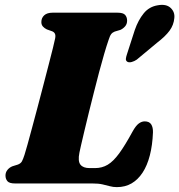

<svg xmlns="http://www.w3.org/2000/svg" viewBox="-20 -752 735 787"><path d="M358.5 0H42Q18.5 0 10.5 -9.2Q2.5 -18.5 2.5 -32.5Q2.5 -45.5 10.5 -55.5Q18.5 -65.5 31 -70.5L53.5 -77.5Q65 -82 69.8 -90.5Q74.5 -99 80.5 -117.5Q84.5 -129.5 92.5 -158.5Q100.5 -187.5 111.2 -227.2Q122 -267 134 -312.5Q146 -358 157.8 -403.2Q169.5 -448.5 179.8 -488Q190 -527.5 197 -555.5Q204 -583.5 206 -594.5Q208.5 -607 205 -614Q201.5 -621 193 -624L172 -631.5Q162.5 -636 156 -643.2Q149.5 -650.5 149.5 -661.5Q149.5 -678.5 161.2 -689.2Q173 -700 195.5 -700H461.5Q485 -700 493 -690.8Q501 -681.5 501 -667.5Q501 -653.5 492.8 -644Q484.5 -634.5 473.5 -629.5L450 -622.5Q441 -619 435.8 -612.2Q430.5 -605.5 425 -588Q417 -565 407 -530.8Q397 -496.5 386.2 -456Q375.5 -415.5 364.8 -373Q354 -330.5 344 -290Q334 -249.5 326 -215.5Q318 -181.5 312.5 -158Q307 -134.5 305.5 -126Q298.5 -91 309.8 -77Q321 -63 347 -63H369.5Q398.5 -63 421.5 -76.8Q444.5 -90.5 468.5 -123.2Q492.5 -156 523.5 -213Q536.5 -236.5 548.5 -245.5Q560.5 -254.5 573 -254.5Q592 -254.5 599.8 -242.2Q607.5 -230 607 -209.5Q605 -157 594.2 -115.2Q583.5 -73.5 564.5 -44.5Q545.5 -15.5 519.2 -0.2Q493 15 459 15Q443.5 15 430 11.2Q416.5 7.5 400.2 3.8Q384 0 358.5 0ZM532.5 -629Q546.5 -669.5 569 -697.2Q591.5 -725 627.5 -730.5Q661.5 -736.5 679.5 -719.5Q697.5 -702.5 694.5 -677.5Q692 -649.5 675 -626.2Q658 -603 624 -577L540.5 -507.5Q531 -501 520.2 -498Q509.5 -495 502.5 -498.5Q495 -503 496 -511.5Q497 -520 500.5 -530Z"/></svg>

Font: Fraunces
Style: Italic
Weight: 900
Italic angle: -16°
Version: Version 1.000;[0bf87f6ff]